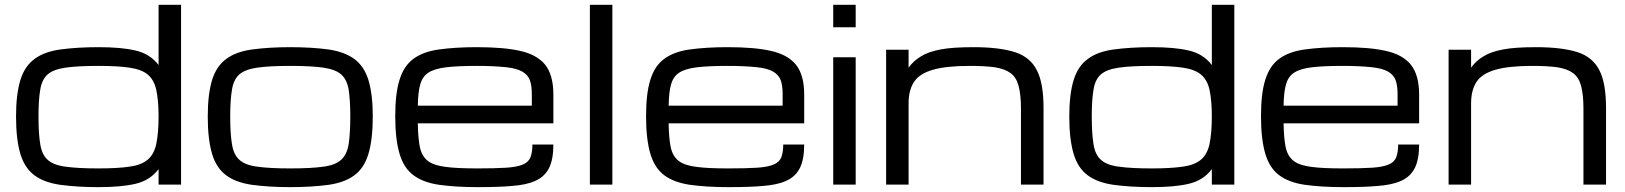

<svg xmlns="http://www.w3.org/2000/svg" viewBox="-20 -770 6781 801"><path d="M391.1 10.7Q302.2 10.7 231 1Q164.1 -8.8 124.5 -38.1Q83.5 -67.9 65.4 -126.5Q46.9 -188 46.9 -284.2Q46.9 -377.4 65.4 -437.5Q83.5 -494.6 124.5 -524.4Q164.6 -554.2 231 -563.5Q302.2 -573.2 391.1 -573.2Q485.8 -573.2 543.9 -559.6Q606 -545.9 641.6 -498.5V-750H735.4V0H641.6V-64.5Q605.5 -16.6 543.9 -2.9Q485.8 10.7 391.1 10.7ZM641.6 -284.2Q641.6 -350.1 631.8 -396Q622.1 -438 595.7 -459.5Q570.3 -480.5 520 -487.8Q470.7 -495.1 391.1 -495.1Q303.7 -495.1 253.4 -487.8Q202.6 -480.5 178.7 -459.5Q154.8 -438.5 147.9 -396Q140.6 -354 140.6 -284.2Q140.6 -211.9 147.9 -168.5Q154.8 -124.5 178.7 -103.5Q202.6 -81.1 253.4 -74.7Q303.7 -67.4 391.1 -67.4Q470.7 -67.4 520 -74.7Q568.8 -81.1 595.7 -103.5Q622.1 -125 631.8 -168.5Q641.6 -215.8 641.6 -284.2Z M1190.9 10.7Q1102.1 10.7 1030.8 1Q963.9 -8.8 924.3 -38.1Q883.3 -67.9 865.2 -126.5Q846.7 -188 846.7 -284.2Q846.7 -377.4 865.2 -437.5Q883.3 -494.6 924.3 -524.4Q964.4 -554.2 1030.8 -563.5Q1102.1 -573.2 1190.9 -573.2Q1280.3 -573.2 1351.6 -563.5Q1417 -553.7 1457.5 -524.4Q1498.5 -494.6 1516.6 -437.5Q1535.2 -377.4 1535.2 -284.2Q1535.2 -188 1516.6 -126.5Q1498.5 -67.9 1457.5 -38.1Q1418 -8.8 1351.6 1Q1280.3 10.7 1190.9 10.7ZM1441.4 -284.2Q1441.4 -349.6 1434.6 -396Q1427.2 -438.5 1403.3 -459.5Q1379.4 -480.5 1329.1 -487.8Q1278.3 -495.1 1190.9 -495.1Q1103.5 -495.1 1053.2 -487.8Q1002.4 -480.5 978.5 -459.5Q954.6 -438.5 947.8 -396Q940.4 -354 940.4 -284.2Q940.4 -211.9 947.8 -168.5Q954.6 -124.5 978.5 -103.5Q1002.4 -81.1 1053.2 -74.7Q1103.5 -67.4 1190.9 -67.4Q1278.3 -67.4 1329.1 -74.7Q1379.4 -81.1 1403.3 -103.5Q1427.2 -124.5 1434.6 -168.5Q1441.4 -216.3 1441.4 -284.2Z M2288.6 -167Q2288.6 -104 2270 -67.9Q2251 -31.7 2212.4 -15.1Q2175.8 1.5 2114.3 5.9Q2062.5 10.7 1971.7 10.7Q1881.8 10.7 1812 1Q1745.6 -8.8 1706.1 -38.1Q1665.5 -67.4 1647.5 -126.5Q1628.9 -188 1628.9 -284.2Q1628.9 -381.8 1647 -437.5Q1664.6 -495.1 1704.6 -524.4Q1744.6 -554.2 1810.1 -563.5Q1879.9 -573.2 1969.2 -573.2Q2081.1 -573.2 2147.9 -558.1Q2218.8 -543 2253.9 -500.5Q2288.6 -457 2288.6 -376V-255.4H1723.1Q1724.1 -192.4 1731.9 -155.3Q1740.2 -117.7 1765.1 -98.6Q1790 -79.6 1839.8 -73.7Q1884.3 -67.4 1971.7 -67.4Q2045.9 -67.4 2091.8 -70.3Q2136.7 -73.2 2161.1 -83.5Q2184.6 -93.3 2192.9 -113.3Q2201.2 -135.3 2201.2 -167ZM1969.2 -495.1Q1889.6 -495.1 1841.3 -489.3Q1792.5 -483.4 1767.1 -466.8Q1741.7 -450.2 1732.9 -416.5Q1724.1 -386.2 1723.1 -329.1H2198.7V-376Q2198.7 -413.1 2190.9 -434.6Q2183.1 -457 2159.2 -471.2Q2135.7 -484.9 2090.3 -489.7Q2037.6 -495.1 1969.2 -495.1Z M2440.9 -750H2534.7V0H2440.9Z M3335 -167Q3335 -104 3316.4 -67.9Q3297.4 -31.7 3258.8 -15.1Q3222.2 1.5 3160.6 5.9Q3108.9 10.7 3018.1 10.7Q2928.2 10.7 2858.4 1Q2792 -8.8 2752.4 -38.1Q2711.9 -67.4 2693.8 -126.5Q2675.3 -188 2675.3 -284.2Q2675.3 -381.8 2693.4 -437.5Q2710.9 -495.1 2751 -524.4Q2791 -554.2 2856.4 -563.5Q2926.3 -573.2 3015.6 -573.2Q3127.4 -573.2 3194.3 -558.1Q3265.1 -543 3300.3 -500.5Q3335 -457 3335 -376V-255.4H2769.5Q2770.5 -192.4 2778.3 -155.3Q2786.6 -117.7 2811.5 -98.6Q2836.4 -79.6 2886.2 -73.7Q2930.7 -67.4 3018.1 -67.4Q3092.3 -67.4 3138.2 -70.3Q3183.1 -73.2 3207.5 -83.5Q3231 -93.3 3239.3 -113.3Q3247.6 -135.3 3247.6 -167ZM3015.6 -495.1Q2936 -495.1 2887.7 -489.3Q2838.9 -483.4 2813.5 -466.8Q2788.1 -450.2 2779.3 -416.5Q2770.5 -386.2 2769.5 -329.1H3245.1V-376Q3245.1 -413.1 3237.3 -434.6Q3229.5 -457 3205.6 -471.2Q3182.1 -484.9 3136.7 -489.7Q3084 -495.1 3015.6 -495.1Z M3456.1 -531.2H3549.8V0H3456.1ZM3456.1 -750H3549.8V-656.2H3456.1Z M3676.8 -562.5H3770.5V-487.8Q3791 -516.6 3822.8 -535.2Q3854 -554.7 3905.8 -564Q3953.6 -573.2 4042 -573.2Q4150.4 -573.2 4216.3 -551.8Q4279.3 -530.8 4306.6 -475.1Q4333.5 -421.9 4333.5 -318.8V0H4239.3V-318.8Q4239.3 -374 4229.5 -411.6Q4220.2 -446.8 4196.3 -464.8Q4172.9 -482.4 4130.9 -489.3Q4088.9 -495.1 4025.4 -495.1Q3927.7 -495.1 3872.1 -479Q3815.9 -462.9 3793.5 -428.7Q3770.5 -394 3770.5 -338.9V0H3676.8Z M4785.2 10.7Q4696.3 10.7 4625 1Q4558.1 -8.8 4518.6 -38.1Q4477.5 -67.9 4459.5 -126.5Q4440.9 -188 4440.9 -284.2Q4440.9 -377.4 4459.5 -437.5Q4477.5 -494.6 4518.6 -524.4Q4558.6 -554.2 4625 -563.5Q4696.3 -573.2 4785.2 -573.2Q4879.9 -573.2 4938 -559.6Q5000 -545.9 5035.6 -498.5V-750H5129.4V0H5035.6V-64.5Q4999.5 -16.6 4938 -2.9Q4879.9 10.7 4785.2 10.7ZM5035.6 -284.2Q5035.6 -350.1 5025.9 -396Q5016.1 -438 4989.7 -459.5Q4964.4 -480.5 4914.1 -487.8Q4864.7 -495.1 4785.2 -495.1Q4697.8 -495.1 4647.5 -487.8Q4596.7 -480.5 4572.8 -459.5Q4548.8 -438.5 4542 -396Q4534.7 -354 4534.7 -284.2Q4534.7 -211.9 4542 -168.5Q4548.8 -124.5 4572.8 -103.5Q4596.7 -81.1 4647.5 -74.7Q4697.8 -67.4 4785.2 -67.4Q4864.7 -67.4 4914.1 -74.7Q4962.9 -81.1 4989.7 -103.5Q5016.1 -125 5025.9 -168.5Q5035.6 -215.8 5035.6 -284.2Z M5900.4 -167Q5900.4 -104 5881.8 -67.9Q5862.8 -31.7 5824.2 -15.1Q5787.6 1.5 5726.1 5.9Q5674.3 10.7 5583.5 10.7Q5493.7 10.7 5423.8 1Q5357.4 -8.8 5317.9 -38.1Q5277.3 -67.4 5259.3 -126.5Q5240.7 -188 5240.7 -284.2Q5240.7 -381.8 5258.8 -437.5Q5276.4 -495.1 5316.4 -524.4Q5356.4 -554.2 5421.9 -563.5Q5491.7 -573.2 5581.1 -573.2Q5692.9 -573.2 5759.8 -558.1Q5830.6 -543 5865.7 -500.5Q5900.4 -457 5900.4 -376V-255.4H5335Q5335.9 -192.4 5343.8 -155.3Q5352.1 -117.7 5377 -98.6Q5401.9 -79.6 5451.7 -73.7Q5496.1 -67.4 5583.5 -67.4Q5657.7 -67.4 5703.6 -70.3Q5748.5 -73.2 5772.9 -83.5Q5796.4 -93.3 5804.7 -113.3Q5813 -135.3 5813 -167ZM5581.1 -495.1Q5501.5 -495.1 5453.1 -489.3Q5404.3 -483.4 5378.9 -466.8Q5353.5 -450.2 5344.7 -416.5Q5335.9 -386.2 5335 -329.1H5810.5V-376Q5810.5 -413.1 5802.7 -434.6Q5794.9 -457 5771 -471.2Q5747.6 -484.9 5702.1 -489.7Q5649.4 -495.1 5581.1 -495.1Z M6023.4 -562.5H6117.2V-487.8Q6137.7 -516.6 6169.4 -535.2Q6200.7 -554.7 6252.4 -564Q6300.3 -573.2 6388.7 -573.2Q6497.1 -573.2 6563 -551.8Q6626 -530.8 6653.3 -475.1Q6680.2 -421.9 6680.2 -318.8V0H6585.9V-318.8Q6585.9 -374 6576.2 -411.6Q6566.9 -446.8 6543 -464.8Q6519.5 -482.4 6477.5 -489.3Q6435.5 -495.1 6372.1 -495.1Q6274.4 -495.1 6218.8 -479Q6162.6 -462.9 6140.1 -428.7Q6117.2 -394 6117.2 -338.9V0H6023.4Z"/></svg>

Font: Michroma+
Style: Regular
Weight: 400
Designer: beogot
Foundry: beogot
Version: Version